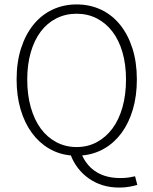

<svg xmlns="http://www.w3.org/2000/svg" viewBox="-20 -691 692 867"><path d="M326 -27Q376 -27 417 -49Q458 -71 487.5 -110.5Q517 -150 533 -206.5Q549 -263 549 -332Q549 -400 533 -455Q517 -510 487.5 -548.5Q458 -587 417 -608Q376 -629 326 -629Q276 -629 234.5 -608Q193 -587 164 -548.5Q135 -510 119 -455Q103 -400 103 -332Q103 -263 119 -206.5Q135 -150 164 -110.5Q193 -71 234.5 -49Q276 -27 326 -27ZM519 156Q477 156 442.5 145Q408 134 380.5 114.5Q353 95 332.5 68.5Q312 42 300 11Q246 6 201 -20.5Q156 -47 123.5 -91.5Q91 -136 73 -197Q55 -258 55 -332Q55 -410 75 -472.5Q95 -535 131 -579.5Q167 -624 217 -647.5Q267 -671 326 -671Q386 -671 436 -647.5Q486 -624 522 -579.5Q558 -535 578 -472.5Q598 -410 598 -332Q598 -258 580 -197Q562 -136 529.5 -91.5Q497 -47 451.5 -20.5Q406 6 351 11Q374 61 417.5 87Q461 113 523 113Q546 113 561.5 110.5Q577 108 590 105L600 144Q587 148 565.5 152Q544 156 519 156Z"/></svg>

Font: hySource Sans Pro Light
Style: Regular
Weight: 300
Designer: Paul D. Hunt
Foundry: Adobe Systems Incorporated
Version: Version 2.021;PS 2.000;hotconv 1.0.86;makeotf.lib2.5.63406